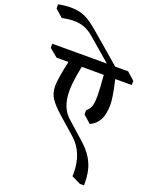

<svg xmlns="http://www.w3.org/2000/svg" viewBox="-368 -1259 1311 1649"><g transform="rotate(20 287.0 -434.5)"><path d="M552 -686Q574 -588 581 -541Q588 -494 588 -464Q588 -375 559.5 -323Q531 -271 478 -248L408 -310V-348Q437 -372 447.5 -403.5Q458 -435 458 -497Q458 -558 447 -686H246Q216 -544 216 -458Q216 -379 239 -320Q262 -261 317 -215L460 -88Q522 -33 555 21Q588 75 600.5 132Q613 189 612 264H574L492 224L493 196Q493 9 373 -98L223 -230Q146 -298 116.5 -344.5Q87 -391 87 -455Q87 -521 124 -686H16L-60 -748V-786H439L229 -966Q188 -1001 145 -1017.5Q102 -1034 48 -1034Q2 -1034 -59 -1021L-129 -1083V-1121Q-71 -1133 -14 -1133Q58 -1133 111.5 -1109.5Q165 -1086 241 -1021L515 -786H633L703 -724V-686Z"/></g></svg>

Font: Inknut Antiqua
Style: Regular
Weight: 400
Designer: Claus Eggers Sørensen
Foundry: Claus Eggers Sørensen
Version: Version 1.003; ttfautohint (v1.8.2) -l 8 -r 50 -G 200 -x 14 